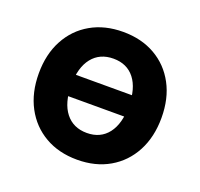

<svg xmlns="http://www.w3.org/2000/svg" viewBox="-99 -625 781 750"><g transform="rotate(20 291.5 -250.5)"><path d="M123.4 -295.6V-207H454.5V-295.6ZM36.8 -251.8Q36.8 -172 68.8 -111.9Q100.8 -51.9 158.3 -18.7Q215.7 14.5 292.1 14.5Q368.5 14.5 425.7 -18.7Q483 -51.9 514.9 -111.9Q546.8 -172 546.8 -251.9Q546.8 -331.9 514.9 -391.3Q483 -450.8 425.7 -483.6Q368.5 -516.5 292.1 -516.5Q215.7 -516.5 158.3 -483.6Q100.9 -450.8 68.9 -391.2Q36.8 -331.7 36.8 -251.8ZM411.3 -252Q411.3 -178.1 380 -137.4Q348.6 -96.7 292.2 -96.7Q235.4 -96.7 203.5 -137.4Q171.6 -178.1 171.6 -252Q171.6 -325 203.5 -365.2Q235.4 -405.3 292.2 -405.3Q348.6 -405.3 380 -365.2Q411.3 -325 411.3 -252Z"/></g></svg>

Font: Overused Grotesk Light
Style: Regular
Weight: 300
Designer: RandomMaerks
Version: Version 0.005